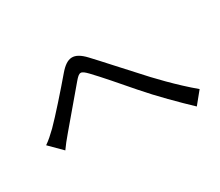

<svg xmlns="http://www.w3.org/2000/svg" viewBox="-104 -862 1208 1053"><g transform="rotate(-30 500.0 -335.5)"><path d="M61 -277 138 -200C153 -221 175 -250 197 -275C242 -329 337 -440 384 -496C418 -536 427 -536 464 -498C510 -450 580 -369 648 -290C716 -211 815 -112 883 -48L944 -123C848 -203 749 -307 696 -367C630 -438 556 -522 504 -577C443 -642 399 -637 344 -573C283 -501 184 -389 135 -340C108 -314 86 -294 61 -277Z"/></g></svg>

Font: Noto Sans Japanese Regular
Style: Regular
Weight: 400
Designer: Ryoko NISHIZUKA (kana & ideographs); Paul D. Hunt (Latin, Greek & Cyrillic); Wenlong ZHANG (bopomofo); Sandoll Communica
Foundry: Adobe Systems Incorporated
Version: Version 1.000;PS 1;hotconv 1.0.78;makeotf.lib2.5.61930